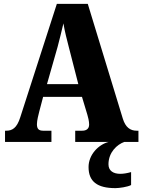

<svg xmlns="http://www.w3.org/2000/svg" viewBox="-20 -734 736 993"><path d="M6 0H246V-58H203C178 -58 171 -70 171 -92C171 -111 179 -141 183 -157L203 -233H404L432 -140C435 -130 441 -108 441 -90C441 -65 423 -58 405 -58H369V0H542C488 14 438 67 438 130C438 205 483 239 577 239C596 239 640 233 658 223V156C637 162 618 165 602 165C567 165 541 150 541 116C541 53 586 13 623 0H696V-58H687C654 -58 629 -75 615 -121L434 -714H274L85 -128C67 -70 42 -58 12 -58H6ZM223 -299 278 -492C288 -529 298 -571 308 -613C315 -570 326 -529 336 -490L385 -299Z"/></svg>

Font: Noto Serif Myanmar Condensed Black
Style: Regular
Weight: 900
Width: 3
Designer: Ben Mitchell and the Monotype Design Team
Foundry: Monotype Imaging Inc.
Version: Version 2.106